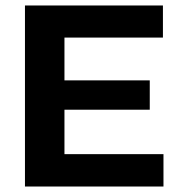

<svg xmlns="http://www.w3.org/2000/svg" viewBox="-20 -680 654 700"><path d="M71 0V-660H215V0ZM171 0V-118H576V0ZM171 -280V-387H526V-280ZM171 -543V-660H574V-543Z"/></svg>

Font: Bricolage Grotesque 48pt Condensed ExtraBold
Style: Bold
Weight: 700
Version: Version 1.000;gftools[0.9.30]